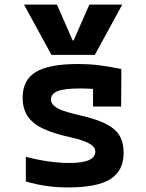

<svg xmlns="http://www.w3.org/2000/svg" viewBox="-20 -810 640 840"><path d="M85 -790H229L298 -633H302L371 -790H515L395 -570H205ZM279 10Q227 10 182.5 3.5Q138 -3 93 -16V-124Q142 -111 191 -104Q240 -97 283 -97Q341 -97 369 -109.5Q397 -122 397 -147Q397 -161 385.5 -171.5Q374 -182 350 -191.5Q326 -201 286 -210Q212 -226 166 -248.5Q120 -271 99.5 -304Q79 -337 79 -382Q79 -460 136.5 -495Q194 -530 322 -530Q368 -530 410 -525Q452 -520 511 -508L510 -344H387V-484L441 -416Q407 -420 380 -421.5Q353 -423 329 -423Q262 -423 232.5 -411.5Q203 -400 203 -374Q203 -360 215.5 -348Q228 -336 254 -326.5Q280 -317 323 -307Q396 -291 439.5 -270Q483 -249 502 -218Q521 -187 521 -142Q521 -63 463 -26.5Q405 10 279 10Z"/></svg>

Font: M PLUS Code Latin Expanded SemiBold
Style: Regular
Weight: 600
Width: 7
Designer: Coji Morishita
Foundry: UNDERFOREST DESIGN
Version: Version 1.002; ttfautohint (v1.8.3)